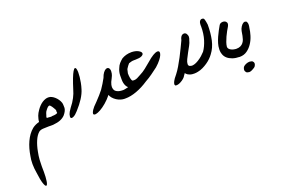

<svg xmlns="http://www.w3.org/2000/svg" viewBox="-100 -694 2120 1436"><g transform="rotate(-20 959.5 23.5)"><path d="M235.8 -72.3V-70.3Q235.8 -68.8 236.3 -66.4Q236.8 -64.9 237.8 -64H246.1Q255.9 -64 264.6 -62.5Q267.6 -62 270.5 -62Q275.4 -62 280.3 -64Q296.4 -64 306.9 -66.7Q317.4 -69.3 321.3 -72.3L322.8 -76.7Q320.8 -79.1 320.8 -83L321.3 -85.9Q321.8 -87.9 321.8 -90.3Q321.8 -94.2 320.8 -98.1Q316.9 -106 312 -114.3Q307.1 -122.6 302.5 -129.4Q297.9 -136.2 293.2 -140.6Q288.6 -145 285.6 -145Q278.8 -145 270.5 -137Q262.2 -128.9 255.4 -119.1Q250 -112.8 247.6 -106.9Q245.1 -101.1 244.1 -98.1Q242.2 -91.3 240.2 -85.2Q238.3 -79.1 235.8 -72.3ZM170.9 -55.7 172.4 -59.6Q172.4 -69.3 175.8 -80.8Q179.2 -92.3 182.1 -102.1Q185.5 -111.8 190.9 -121.3Q196.3 -130.9 203.1 -140.6Q212.4 -154.8 224.4 -167.2Q236.3 -179.7 249.5 -188.5Q262.7 -197.3 276.9 -201.7Q287.1 -205.1 297.9 -205.1Q301.3 -205.1 304.7 -204.6Q314 -204.6 325.7 -198.7Q337.4 -192.9 348.6 -182.9Q359.9 -172.9 369.1 -159.7Q378.4 -146.5 383.3 -131.8Q386.2 -122.1 386.2 -110.6Q386.2 -99.1 386.7 -89.4Q385.3 -76.7 378.7 -64Q372.1 -51.3 361.3 -38.6Q346.2 -22.5 323.2 -12.9Q300.3 -3.4 263.7 0H225.1Q202.6 0 182.1 1.5Q161.6 2.9 148.9 12.7Q127 31.7 111.6 67.9Q96.2 104 87.9 148.9Q81.1 181.2 79.1 211.9Q77.6 236.8 77.6 260.7V272.5Q78.1 291.5 78.1 308.1Q78.1 349.1 73.7 378.7Q69.3 408.2 60.5 410.6H59.1Q50.8 410.6 41.3 382.3Q31.7 354 24.4 293.5Q18.6 261.2 18.1 227.5V219.2Q18.1 189.9 23.9 161.6Q28.3 132.8 36.1 105.2Q43.9 77.6 55.2 53Q66.4 28.3 81.5 7.3Q96.7 -13.7 116.2 -29.8Q128.9 -39.6 142.8 -45.9Q156.7 -52.2 170.9 -55.7Z M553.7 -176.8Q534.7 -112.8 464.4 -36.1Q443.4 -12.2 427.7 -4.9Q418.9 -0.5 413.1 -0.5Q408.7 -0.5 405.8 -2.9Q402.3 -6.3 402.3 -13.2Q402.3 -19 406 -32.5Q409.7 -45.9 430.2 -74.7Q456.1 -106.9 471.7 -137.5Q487.3 -168 494.1 -193.8Q510.3 -245.6 522.7 -277.6Q535.2 -309.6 544.7 -325.4Q554.2 -341.3 560.5 -342.8H562.5Q567.4 -342.8 570.3 -334.7Q573.2 -326.7 574.2 -309.6V-302.7Q574.2 -288.1 572.3 -268.3Q570.3 -248.5 565.7 -224.1Q561 -199.7 553.7 -176.8Z M843.8 -0.5Q838.4 0 832.5 0Q819.3 0 803 -4.6Q786.6 -9.3 770.8 -19.5Q754.9 -29.8 743.7 -43Q732.4 -56.2 729 -68.8Q704.6 -38.1 678.2 -15.9Q651.9 6.3 629.4 18.8Q606.9 31.2 591.8 33.7Q587.9 34.2 585 34.2Q575.7 34.2 573.2 27.8Q572.3 25.9 572.3 23.4Q572.3 15.1 583 -2.4Q593.8 -20 627 -51.8Q646 -70.8 661.9 -89.6Q677.7 -108.4 690.4 -124Q703.1 -143.1 715.3 -162.4Q727.5 -181.6 737.3 -200.7Q745.6 -225.1 756.3 -239Q767.1 -252.9 777.3 -257.8Q782.7 -260.3 787.1 -260.3Q791.5 -260.3 797.4 -257.3Q803.2 -254.4 806.6 -243.7Q808.6 -237.3 808.6 -228.5Q808.6 -222.7 806.6 -210.2Q804.7 -197.8 793 -175.3Q779.3 -151.9 774.9 -131.8Q772.9 -123 772.9 -115.2Q772.9 -105 777.6 -93.3Q782.2 -81.5 798.8 -73.2Q815.4 -64.9 843.8 -64.9Z M997.1 -247.1Q984.4 -247.1 974.4 -244.4Q964.4 -241.7 954.6 -238.3Q948.2 -231.9 941.9 -222.9Q935.5 -213.9 929.2 -204.1Q925.8 -197.8 924.8 -189Q923.8 -180.2 920.4 -170.4Q920.4 -150.9 923.1 -136.2Q925.8 -121.6 929.2 -114.7Q932.1 -108.4 935.8 -107.4Q939.5 -106.4 946.3 -106.4Q959 -106.4 972.2 -112.3Q985.4 -118.2 1001.5 -127.9Q1027.3 -140.6 1050 -158.7Q1072.8 -176.8 1095.2 -195.8Q1125 -222.2 1146.5 -234.9Q1168 -247.6 1180.7 -249H1183.1Q1193.8 -249 1197.3 -241.7Q1198.7 -238.3 1198.7 -233.9Q1198.7 -227.5 1194.1 -215.3Q1189.5 -203.1 1174.1 -183.1Q1158.7 -163.1 1133.3 -140.6Q1107.4 -121.1 1081.8 -102.5Q1056.2 -84 1026.9 -67.9Q978.5 -35.6 929.9 -17.8Q881.3 0 839.8 0V-64.5Q849.6 -64.5 861.8 -67.1Q874 -69.8 886.7 -72.8Q877 -81.5 871.6 -92Q866.2 -102.5 863.5 -115Q860.8 -127.4 860.8 -142.6V-174.3Q860.8 -187 864 -202.1Q867.2 -217.3 873.5 -230Q880.4 -249 892.6 -262.9Q904.8 -276.9 920.4 -289.6Q936.5 -299.3 956.1 -304.9Q975.6 -310.5 1001.5 -310.5Q1033.2 -309.1 1052.7 -298.3Q1072.3 -287.6 1074.2 -275.9V-273.4Q1074.2 -262.7 1058.1 -254.9Q1042.5 -247.1 1008.3 -247.1Z M1606.4 -308.6Q1606.4 -241.7 1594.5 -187.3Q1582.5 -132.8 1550.8 -91.3Q1541 -77.6 1526.6 -63.5Q1512.2 -49.3 1494.6 -37.4Q1477.1 -25.4 1457.3 -15.9Q1437.5 -6.3 1417 -2.4Q1401.9 1 1386.7 1Q1381.3 1 1368.7 0Q1356 -1 1337.9 -10.7Q1335 -13.7 1329.6 -17.3Q1324.2 -21 1321.3 -27.3Q1317.9 -21 1312.5 -14.9Q1307.1 -8.8 1304.2 -2Q1294.4 9.8 1280.8 19Q1267.1 28.3 1254.4 33.2Q1243.2 37.6 1234.4 37.6Q1232.9 37.6 1227.1 37.4Q1221.2 37.1 1219.2 28.8Q1218.8 27.3 1218.8 25.4Q1218.8 17.6 1226.3 2.4Q1233.9 -12.7 1257.3 -40.5Q1273.4 -61 1290.5 -89.8Q1307.6 -118.7 1324 -149.9Q1340.3 -181.2 1355 -211.7Q1369.6 -242.2 1380.9 -266.1Q1387.2 -294.4 1400.9 -302.7Q1408.2 -307.1 1415.5 -307.1Q1421.4 -307.1 1427.2 -304.2Q1437 -297.9 1441.4 -282.7Q1442.9 -277.8 1442.9 -272.5Q1442.9 -260.3 1436 -244.6Q1432.6 -228.5 1420.9 -206.8Q1409.2 -185.1 1396.5 -162.4Q1383.8 -139.6 1373.8 -118.4Q1363.8 -97.2 1363.8 -83Q1363.8 -79.6 1364.3 -76.4Q1364.7 -73.2 1367.7 -70.3Q1367.7 -68.8 1368.2 -67.9Q1369.1 -65.9 1372.1 -65.9Q1381.3 -60.5 1392.1 -60.5Q1398.9 -60.5 1411.6 -64Q1424.3 -67.4 1442.9 -78.6Q1461.4 -89.8 1477.8 -104.2Q1494.1 -118.7 1503.9 -129.9Q1526.4 -162.1 1540.8 -208.5Q1555.2 -254.9 1555.2 -312.5Q1554.7 -318.8 1554.7 -324.2Q1554.7 -331.5 1556.2 -339.6Q1557.6 -347.7 1562 -354.2Q1566.4 -360.8 1572.8 -363.3Q1576.2 -364.3 1579.6 -364.3Q1582 -364.3 1585 -363.8Q1594.7 -363.8 1598.9 -348.9Q1603 -334 1606.4 -308.6Z M1752 0Q1717.3 -0.5 1692.6 -9Q1668 -17.6 1652.1 -32Q1636.2 -46.4 1629.9 -65.9Q1624 -82 1624 -100.1Q1624 -104 1624.5 -107.9Q1624.5 -128.4 1631.6 -151.6Q1638.7 -174.8 1648.4 -197Q1658.2 -219.2 1669.2 -239.3Q1680.2 -259.3 1688.5 -273.9Q1694.8 -285.2 1708 -288.6Q1713.9 -290 1718.8 -290Q1726.1 -290 1734.6 -286.9Q1743.2 -283.7 1748.5 -272.9Q1750 -269 1750 -264.6Q1750 -255.9 1743.7 -244.1Q1735.8 -231.4 1726.1 -213.9Q1716.3 -196.3 1707.5 -177Q1698.7 -157.7 1692.1 -138.7Q1685.5 -119.6 1684.1 -103.5Q1684.1 -87.4 1703.4 -76.2Q1722.7 -64.9 1756.3 -64.9Z M1801.3 124.5Q1788.1 131.3 1777.3 131.3Q1772.5 131.3 1762.9 128.4Q1753.4 125.5 1748.5 114.3Q1746.1 108.9 1746.1 103Q1746.1 96.2 1750.5 85.4Q1754.9 74.7 1775.9 64.9Q1791.5 58.6 1804.2 58.6Q1809.6 58.6 1819.6 61Q1829.6 63.5 1835 74.2Q1836.9 78.6 1836.9 83.5Q1836.9 90.8 1831.1 102.1Q1825.2 113.3 1801.3 124.5ZM1890.6 -178.7Q1887.7 -152.3 1878.2 -121.1Q1868.7 -89.8 1851.3 -63Q1834 -36.1 1808.8 -18.1Q1783.7 0 1750 0H1745.6V-65.4Q1766.1 -65.4 1779.5 -72Q1793 -78.6 1801.5 -89.4Q1810.1 -100.1 1814.7 -113.5Q1819.3 -127 1821.8 -140.6Q1825.2 -160.2 1828.1 -176.8Q1831.1 -193.4 1841.3 -209.5Q1851.6 -225.6 1862.8 -231.4Q1869.1 -234.4 1874.5 -234.4Q1878.4 -234.4 1884 -231.7Q1889.6 -229 1893.1 -215.3Q1894 -210.4 1894 -204.1Q1894 -193.4 1890.6 -178.7Z"/></g></svg>

Font: DimaLove
Style: regular
Weight: 400
Designer: R.Balvardi
Foundry: Dima Software Group
Version: Version 1.00;May 4, 2019;FontCreator 11.5.0.2427 64-bit